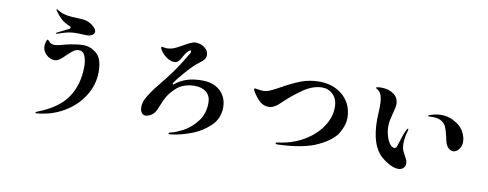

<svg xmlns="http://www.w3.org/2000/svg" viewBox="-71 -1204 4142 1628"><g transform="rotate(10 2000.0 -389.5)"><path d="M334 -635Q334 -639 344 -645Q393 -670 437 -691Q450 -698 450 -705Q450 -709 444.5 -713Q439 -717 433 -719.5Q427 -722 422 -724Q389 -739 365 -760.5Q341 -782 312 -822Q305 -832 305 -836Q305 -840 308 -840Q310 -840 325 -830Q341 -821 352.5 -816Q364 -811 384 -806Q407 -800 445 -797Q483 -794 509 -794Q524 -794 544 -791.5Q564 -789 578 -784Q609 -773 634.5 -750Q660 -727 660 -707Q660 -689 641 -677Q622 -665 596 -665L548 -667L506 -668Q467 -668 436.5 -661.5Q406 -655 350 -636Q343 -633 338 -633Q334 -633 334 -635ZM287 61Q281 61 281 56Q281 53 285 50Q289 47 295 45Q472 -23 546.5 -134Q621 -245 621 -403Q621 -450 605.5 -489.5Q590 -529 553 -529Q528 -529 506 -513.5Q484 -498 455 -469Q425 -439 404.5 -424.5Q384 -410 361 -410Q338 -410 314 -423.5Q290 -437 274 -460.5Q258 -484 258 -514Q258 -533 264 -552Q270 -571 275 -571Q281 -571 291 -559Q302 -546 314 -541.5Q326 -537 344 -537Q364 -537 412 -551L435 -557Q471 -566 512 -572Q553 -578 582 -578Q644 -578 696.5 -534.5Q749 -491 749 -375Q749 -270 692 -175Q635 -80 532.5 -16.5Q430 47 299 60Z M1841 -264Q1841 -167 1773 -102.5Q1705 -38 1618 -5.5Q1531 27 1458 37L1435 39Q1422 39 1422 33Q1422 27 1439 23Q1483 14 1546 -20Q1609 -54 1660 -119.5Q1711 -185 1711 -280Q1711 -338 1673.5 -370Q1636 -402 1571 -402Q1528 -402 1485.5 -388Q1443 -374 1410 -342Q1368 -302 1347.5 -266Q1327 -230 1310 -185Q1294 -144 1284 -129Q1270 -107 1246 -94Q1222 -81 1202 -81Q1181 -81 1168.5 -100Q1156 -119 1156 -147Q1156 -169 1165 -198Q1176 -231 1234 -312Q1249 -332 1272 -360Q1322 -421 1369.5 -485.5Q1417 -550 1483 -661Q1491 -675 1491 -682Q1491 -691 1484 -691Q1477 -691 1465 -679Q1445 -660 1426 -624Q1412 -597 1399 -584Q1386 -571 1362 -571Q1332 -571 1297 -595.5Q1262 -620 1241 -656Q1235 -667 1235 -671Q1235 -680 1244 -680Q1248 -680 1259 -677Q1270 -674 1281 -674Q1302 -674 1329 -681Q1347 -686 1375.5 -701.5Q1404 -717 1410 -720Q1486 -765 1513 -765Q1560 -765 1594 -739.5Q1628 -714 1628 -675Q1628 -656 1617 -640Q1606 -624 1577 -603Q1533 -571 1472.5 -502.5Q1412 -434 1385 -392V-387Q1385 -376 1394 -384Q1439 -421 1495 -439.5Q1551 -458 1628 -458Q1694 -458 1742 -433Q1790 -408 1815.5 -364Q1841 -320 1841 -264Z M2332 -41Q2332 -50 2346 -51Q2466 -65 2564 -121Q2662 -177 2717.5 -259Q2773 -341 2773 -429Q2773 -498 2734 -537Q2695 -576 2640 -576Q2557 -576 2469 -513Q2381 -450 2324 -393Q2266 -335 2219 -335Q2175 -335 2143 -363.5Q2111 -392 2083 -437Q2072 -456 2072 -461Q2072 -469 2082 -469Q2089 -469 2108.5 -465Q2128 -461 2149 -461Q2177 -461 2210 -475Q2243 -489 2296 -519Q2381 -567 2452.5 -594Q2524 -621 2610 -621Q2689 -621 2754 -588.5Q2819 -556 2856.5 -496Q2894 -436 2894 -357Q2894 -297 2853.5 -227Q2813 -157 2691 -99Q2569 -41 2346 -34Q2332 -34 2332 -41Z M3245 -79Q3144 -166 3144 -389Q3144 -403 3146 -443Q3148 -485 3148 -507Q3148 -557 3138.5 -591Q3129 -625 3104 -640Q3097 -644 3092.5 -647.5Q3088 -651 3088 -653Q3088 -657 3101.5 -659.5Q3115 -662 3131 -662Q3197 -662 3240 -631Q3283 -600 3283 -544Q3283 -522 3268 -468Q3258 -432 3252.5 -404.5Q3247 -377 3247 -348Q3247 -309 3258.5 -269Q3270 -229 3289 -203Q3308 -177 3330 -177Q3344 -177 3350 -194Q3367 -248 3378.5 -283Q3390 -318 3399 -335Q3410 -359 3416 -359Q3419 -359 3419 -353Q3419 -344 3414 -329Q3399 -271 3399 -228Q3399 -185 3414 -156L3429 -128Q3441 -107 3446.5 -93.5Q3452 -80 3452 -64Q3452 -39 3435 -23.5Q3418 -8 3392 -8Q3362 -8 3323.5 -26.5Q3285 -45 3245 -79ZM3754 -311 3746 -347Q3733 -404 3720 -432.5Q3707 -461 3676 -477Q3649 -492 3607 -492L3572 -491Q3565 -491 3565 -494Q3565 -500 3577 -504Q3626 -522 3674 -522Q3746 -522 3811 -479Q3853 -451 3874 -408.5Q3895 -366 3895 -329Q3895 -302 3884 -280.5Q3873 -259 3856.5 -247.5Q3840 -236 3826 -236Q3802 -236 3782.5 -255Q3763 -274 3754 -311Z"/></g></svg>

Font: Shippori Mincho B1 ExtraBold
Style: Regular
Weight: 800
Designer: FONTDASU
Foundry: FONTDASU / Google Inc. / but / Adobe
Version: Version 3.110; ttfautohint (v1.8.3)